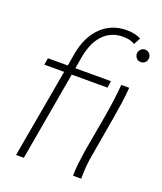

<svg xmlns="http://www.w3.org/2000/svg" viewBox="-139 -839 781 928"><g transform="rotate(20 252.0 -375.0)"><path d="M55 0 136 -457H34L40 -492H142L153 -556Q169 -647 222 -698.5Q275 -750 353 -750Q375 -750 394.5 -745.5Q414 -741 426 -733L407 -699Q386 -714 346 -714Q286 -714 246 -673Q206 -632 192 -556L181 -492H364L359 -457H175L95 0ZM348 0Q348 -32 352 -64.5Q356 -97 361 -131L395 -323Q411 -415 417 -492H458Q455 -452 448.5 -407.5Q442 -363 435 -323L402 -131Q396 -100 393 -68Q390 -36 390 0ZM467 -628Q453 -628 444.5 -638Q436 -648 436 -660Q436 -672 445 -682Q454 -692 467 -692Q482 -692 490.5 -682Q499 -672 499 -660Q499 -648 490.5 -638Q482 -628 467 -628Z"/></g></svg>

Font: Livvic ExtraLight
Style: Italic
Weight: 275
Italic angle: -10°
Designer: Jacques Le Bailly, Baron von Fonthausen
Version: Version 1.001; ttfautohint (v1.8.2)